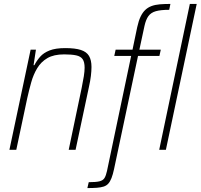

<svg xmlns="http://www.w3.org/2000/svg" viewBox="-20 -763 1022 978"><path d="M28 0 136 -510H163L151 -431H155Q167 -454 184.5 -474Q202 -494 232.5 -506Q263 -518 312 -518Q363 -518 392 -508.5Q421 -499 433.5 -478Q446 -457 446 -422Q446 -402 443 -376.5Q440 -351 433 -320L365 0H330L396 -315Q403 -349 407 -374.5Q411 -400 411 -418Q411 -447 401 -461.5Q391 -476 368 -481Q345 -486 307 -486Q254 -486 221.5 -467Q189 -448 169.5 -415.5Q150 -383 139 -343.5Q128 -304 119 -264L63 0Z M425 195 432 165Q469 165 487 160.5Q505 156 512.5 143.5Q520 131 525 108L648 -478H562L569 -510H655L679 -625Q686 -657 696 -678Q706 -699 719.5 -712Q733 -725 751.5 -732Q770 -739 794 -741Q818 -743 848 -743L842 -713Q799 -713 774 -706Q749 -699 736 -681Q723 -663 716 -631L690 -510H799L792 -478H683L561 98Q555 126 548 144Q541 162 531.5 172.5Q522 183 507.5 187.5Q493 192 473 193.5Q453 195 425 195ZM791 0 947 -743H982L825 0Z"/></svg>

Font: Saira SemiCondensed Thin
Style: Italic
Weight: 250
Width: 4
Italic angle: -12°
Designer: Hector Gatti with collaboration of the Omnibus-Type team
Foundry: Omnibus-Type
Version: Version 1.101